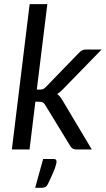

<svg xmlns="http://www.w3.org/2000/svg" viewBox="-20 -714 505 917"><path d="M36.6 0ZM206.1 -694.3 155.8 -286.1H170.4Q180.2 -286.1 186.3 -288.8Q192.4 -291.5 199.7 -299.3L356.4 -460.9Q363.8 -468.8 371.1 -473.1Q378.4 -477.5 389.6 -477.5H465.3L282.7 -290Q275.4 -282.2 268.3 -276.1Q261.2 -270 252.9 -265.1Q260.7 -259.8 266.6 -252.2Q272.5 -244.6 277.8 -235.8L418.5 0H345.2Q335 0 328.1 -3.7Q321.3 -7.3 315.9 -16.1L196.3 -211.9Q190.4 -221.7 184.3 -224.9Q178.2 -228 165 -228H148.9L121.1 0H36.6L121.6 -694.3ZM236.3 45.4Q244.6 45.4 247.3 49.3Q250 53.2 250 57.1Q250 62.5 248 70.8Q246.1 79.1 241.5 91.8Q236.8 104.5 228.5 122.8Q220.2 141.1 208 166.5Q202.6 176.8 195.3 179.9Q188 183.1 176.8 183.1H147.9L186 45.4Z"/></svg>

Font: Carlito
Style: Italic
Weight: 400
Italic angle: -7°
Designer: Lukasz Dziedzic
Foundry: tyPoland Lukasz Dziedzic
Version: Version 1.104